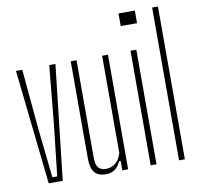

<svg xmlns="http://www.w3.org/2000/svg" viewBox="-87 -892 1035 990"><g transform="rotate(-10 431.0 -397.0)"><path d="M90 0 24.5 -600H57.5L85 -296.5L114 -27.5H139.5L169.5 -296.5L198.5 -600H231L163.5 0Z M390 5.5Q349.5 5.5 330.2 -17.2Q311 -40 311 -92V-600H341.5V-91Q341.5 -54 354.2 -38Q367 -22 395 -22Q423.5 -22 444.8 -39.8Q466 -57.5 475.5 -90.5V-600H506V0H475.5V-48.5H466.5Q456 -22.5 436.2 -8.5Q416.5 5.5 390 5.5Z M596.5 -734V-800H682V-734ZM624 0V-600H654.5V0Z M772.5 0V-800H803V0Z"/></g></svg>

Font: Big Shoulders Display Thin ExtraLight
Style: Regular
Weight: 250
Version: Version 2.002